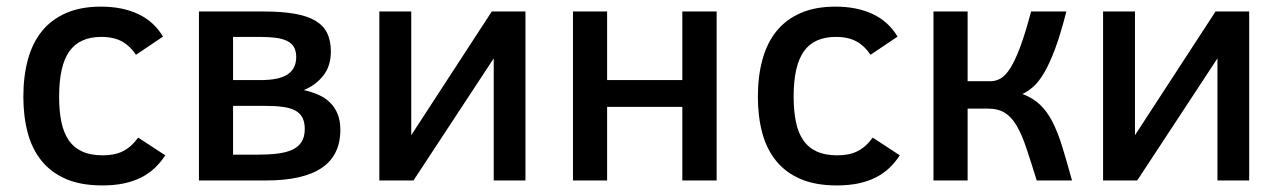

<svg xmlns="http://www.w3.org/2000/svg" viewBox="-20 -547 3877 582"><path d="M481 -76.2Q467.3 -55.2 449.7 -38.3Q432.1 -21.5 408.9 -9.5Q385.7 2.4 356.2 8.8Q326.7 15.1 290 15.1Q225.6 15.1 180.2 -4.4Q134.8 -23.9 106 -59.6Q77.1 -95.2 64 -144.5Q50.8 -193.8 50.8 -253.9Q50.8 -316.4 64.7 -366.9Q78.6 -417.5 107.4 -452.9Q136.2 -488.3 180.7 -507.6Q225.1 -526.9 286.1 -526.9Q351.1 -526.9 398.9 -504.4Q446.8 -481.9 474.1 -436L392.1 -380.9Q375 -407.2 350.1 -421.1Q325.2 -435.1 287.1 -435.1Q221.2 -435.1 190.2 -391.4Q159.2 -347.7 159.2 -253.9Q159.2 -210.9 166 -177.7Q172.9 -144.5 188.2 -122.1Q203.6 -99.6 229 -87.9Q254.4 -76.2 291 -76.2Q308.1 -76.2 323 -78.9Q337.9 -81.5 351.1 -87.9Q364.3 -94.2 376 -104.5Q387.7 -114.7 398.9 -129.9Z M1011.7 -153.8Q1011.7 -76.2 955.3 -38.1Q898.9 0 786.6 0H583V-512.2H777.8Q834 -512.2 873 -505.4Q912.1 -498.5 936.5 -483.9Q960.9 -469.2 971.9 -446.3Q982.9 -423.3 982.9 -391.1Q982.9 -347.2 960.2 -318.1Q937.5 -289.1 900.9 -273.9Q925.3 -268.6 945.6 -259.5Q965.8 -250.5 980.5 -236.1Q995.1 -221.7 1003.4 -201.4Q1011.7 -181.2 1011.7 -153.8ZM877.9 -374Q877.9 -392.1 871.1 -404.1Q864.3 -416 850.3 -422.9Q836.4 -429.7 815.9 -432.4Q795.4 -435.1 768.6 -435.1H686.5V-304.2H768.6Q826.7 -304.2 852.3 -321.8Q877.9 -339.4 877.9 -374ZM903.8 -155.8Q903.8 -176.3 897 -189.9Q890.1 -203.6 875.5 -211.7Q860.8 -219.7 838.1 -222.9Q815.4 -226.1 783.7 -226.1H686.5V-78.1H758.8Q793 -78.1 820.1 -81.3Q847.2 -84.5 865.7 -93Q884.3 -101.6 894 -116.7Q903.8 -131.8 903.8 -155.8Z M1233.4 0H1129.9V-512.2H1226.6V-137.2L1470.7 -512.2H1572.8V0H1476.6V-370.1Z M2152.3 0H2048.3V-223.1H1820.3V0H1716.8V-512.2H1820.3V-304.2H2048.3V-512.2H2152.3Z M2707.5 -76.2Q2693.8 -55.2 2676.3 -38.3Q2658.7 -21.5 2635.5 -9.5Q2612.3 2.4 2582.8 8.8Q2553.2 15.1 2516.6 15.1Q2452.1 15.1 2406.7 -4.4Q2361.3 -23.9 2332.5 -59.6Q2303.7 -95.2 2290.5 -144.5Q2277.3 -193.8 2277.3 -253.9Q2277.3 -316.4 2291.3 -366.9Q2305.2 -417.5 2334 -452.9Q2362.8 -488.3 2407.2 -507.6Q2451.7 -526.9 2512.7 -526.9Q2577.6 -526.9 2625.5 -504.4Q2673.3 -481.9 2700.7 -436L2618.7 -380.9Q2601.6 -407.2 2576.7 -421.1Q2551.8 -435.1 2513.7 -435.1Q2447.8 -435.1 2416.7 -391.4Q2385.7 -347.7 2385.7 -253.9Q2385.7 -210.9 2392.6 -177.7Q2399.4 -144.5 2414.8 -122.1Q2430.2 -99.6 2455.6 -87.9Q2481 -76.2 2517.6 -76.2Q2534.7 -76.2 2549.6 -78.9Q2564.5 -81.5 2577.6 -87.9Q2590.8 -94.2 2602.5 -104.5Q2614.3 -114.7 2625.5 -129.9Z M2913.1 -512.2V-300.8H2982.4Q2998.5 -300.8 3013.4 -309.3Q3028.3 -317.9 3043 -341.3Q3057.6 -364.7 3073 -406Q3088.4 -447.3 3105.5 -512.2H3212.4Q3195.3 -444.8 3178.7 -400.1Q3162.1 -355.5 3145.5 -327.1Q3128.9 -298.8 3112.3 -284.2Q3095.7 -269.5 3079.1 -262.2Q3111.3 -250 3132.8 -229.5Q3154.3 -209 3170.4 -177.5Q3186.5 -146 3200 -102.3Q3213.4 -58.6 3229.5 0H3122.6Q3105 -56.6 3091.3 -97.7Q3077.6 -138.7 3062 -165.5Q3046.4 -192.4 3025.9 -205.1Q3005.4 -217.8 2974.1 -217.8H2913.1V0H2809.6V-512.2Z M3427.2 0H3323.7V-512.2H3420.4V-137.2L3664.6 -512.2H3766.6V0H3670.4V-370.1Z"/></svg>

Font: Clear Sans Medium
Style: Regular
Weight: 500
Foundry: Intel Corporation
Version: Version 1.00